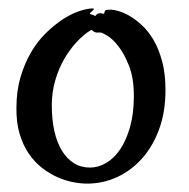

<svg xmlns="http://www.w3.org/2000/svg" viewBox="-20 -420 449 456"><path d="M373 -206.1Q373 -154.8 358.2 -113.8Q343.3 -72.8 317.6 -43.9Q292 -15.1 258.3 0.5Q224.6 16.1 187 16.1Q171.4 16.1 152.8 12.5Q134.3 8.8 115.7 0.5Q97.2 -7.8 79.6 -21.5Q62 -35.2 48.3 -55.2Q34.7 -75.2 26.6 -102.1Q18.6 -128.9 19 -164.1Q19 -204.1 28.8 -237.1Q38.6 -270 54 -296.1Q69.3 -322.3 88.9 -341.3Q108.4 -360.4 127.9 -373.3Q147.5 -386.2 165.5 -392.6Q183.6 -398.9 196.8 -399.9Q203.6 -400.4 202.9 -398.4Q202.1 -396.5 199.2 -394Q196.3 -391.6 194.1 -389.2Q191.9 -386.7 195.8 -386.2Q199.2 -385.3 201.4 -384.3Q203.6 -383.3 206.1 -381.8L210 -386.2Q213.4 -388.7 216.6 -388.7Q219.7 -388.7 222.2 -387.9Q224.6 -387.2 226.1 -387.2Q227.5 -387.2 228 -390.1Q229 -395.5 231.7 -396.2Q234.4 -397 244.1 -397Q250 -397 262 -393.6Q273.9 -390.1 288.3 -381.8Q302.7 -373.5 317.6 -359.6Q332.5 -345.7 345 -324.5Q357.4 -303.2 365.2 -273.9Q373 -244.6 373 -206.1ZM196.8 -349.1Q179.7 -338.9 163.1 -321.3Q146.5 -303.7 133.1 -280.8Q119.6 -257.8 111.3 -229.5Q103 -201.2 103 -169.9Q103 -136.2 109.1 -108.9Q115.2 -81.5 127 -62.3Q138.7 -43 155.5 -32.5Q172.4 -22 193.8 -22Q212.9 -22 231.7 -32.7Q250.5 -43.5 265.1 -64.9Q279.8 -86.4 288.8 -118.2Q297.9 -149.9 297.9 -191.9Q297.9 -234.4 286.6 -263.2Q275.4 -292 261.5 -309.8Q247.6 -327.6 234.9 -335.2Q222.2 -342.8 219.2 -342.8Q212.4 -342.8 208.7 -342.8Q205.1 -342.8 196.8 -349.1Z"/></svg>

Font: Oregano
Style: Regular
Weight: 400
Version: Version 1.000